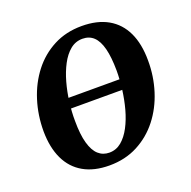

<svg xmlns="http://www.w3.org/2000/svg" viewBox="-106 -660 771 777"><g transform="rotate(-20 279.5 -271.5)"><path d="M408.5 -257.5H150L156.5 -301.5H413.5ZM324 -556.5Q391 -556.5 436.8 -530.5Q482.5 -504.5 506 -454.8Q529.5 -405 529.5 -334Q530 -266 510.2 -203.5Q490.5 -141 452.5 -92.5Q414.5 -44 360.5 -15.8Q306.5 12.5 238.5 12.5Q172.5 12.5 127 -13.5Q81.5 -39.5 58 -89Q34.5 -138.5 34 -208.5Q34 -278 53.8 -340.5Q73.5 -403 111.2 -451.8Q149 -500.5 202.8 -528.5Q256.5 -556.5 324 -556.5ZM309.5 -507Q279.5 -507 256.5 -488Q233.5 -469 216.8 -437.2Q200 -405.5 189 -366Q178 -326.5 172.8 -284.8Q167.5 -243 168 -204.5Q168 -146 178.5 -108.8Q189 -71.5 208.5 -54Q228 -36.5 255.5 -36.5Q285 -36.5 307.8 -55.5Q330.5 -74.5 347.2 -106.2Q364 -138 374.8 -177.5Q385.5 -217 390.8 -258.8Q396 -300.5 396 -339Q395.5 -397 386 -434Q376.5 -471 357.5 -489Q338.5 -507 309.5 -507Z"/></g></svg>

Font: Merriweather 48pt SemiBold
Style: Italic
Weight: 600
Italic angle: -7.8°
Designer: Eben Sorkin
Foundry: Eben Sorkin
Version: Version 2.101